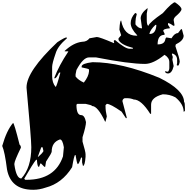

<svg xmlns="http://www.w3.org/2000/svg" viewBox="-20 -1708 1685 1728"><path d="M1554.7 -1687.5Q1613.3 -1648.4 1613.3 -1625Q1613.3 -1604.5 1558.6 -1558.6Q1543 -1542 1543 -1527.3L1550.8 -1480.5L1546.9 -1476.6H1539.1Q1507.8 -1500 1492.2 -1500V-1484.4L1507.8 -1460.9V-1453.1Q1449.2 -1449.2 1449.2 -1429.7L1460.9 -1406.2V-1394.5Q1398.4 -1394.5 1398.4 -1308.6H1402.3Q1463.9 -1308.6 1468.8 -1359.4L1476.6 -1371.1L1523.4 -1363.3Q1550.8 -1410.2 1582 -1410.2L1609.4 -1445.3H1617.2L1632.8 -1386.7Q1632.8 -1342.8 1562.5 -1308.6L1558.6 -1293Q1597.7 -1178.7 1597.7 -1152.3Q1590.8 -1117.2 1582 -1117.2H1578.1L1574.2 -1121.1H1570.3L1574.2 -1140.6V-1168Q1574.2 -1212.9 1531.2 -1226.6L1527.3 -1222.7V-1218.8L1535.2 -1195.3L1531.2 -1171.9L1543 -1113.3Q1527.3 -1046.9 1492.2 -1046.9Q1471.7 -1046.9 1464.8 -1062.5V-1066.4L1492.2 -1062.5Q1503.9 -1077.1 1503.9 -1097.7V-1148.4Q1503.9 -1188.5 1460.9 -1214.8Q1359.4 -1132.8 1285.2 -1132.8Q1142.6 -1132.8 843.8 -1191.4H781.2Q728.5 -1191.4 668 -1078.1L660.2 -1039.1V-1019.5Q684.6 -987.3 734.4 -964.8Q777.3 -1018.6 781.2 -1066.4V-1082Q781.2 -1088.9 714.8 -1101.6V-1109.4Q714.8 -1136.7 812.5 -1148.4Q1071.3 -1148.4 1414.1 -1007.8Q1636.7 -898.4 1636.7 -789.1Q1644.5 -789.1 1644.5 -730.5V-710.9L1636.7 -703.1H1632.8Q1632.8 -770.5 1558.6 -832Q1506.8 -859.4 1445.3 -859.4Q1339.8 -832 1339.8 -765.6V-683.6H1332Q1251 -812.5 1183.6 -812.5Q1155.3 -824.2 1125 -824.2H1101.6Q1082 -816.4 1082 -796.9L1121.1 -648.4L1117.2 -644.5H1113.3L1074.2 -703.1Q973.6 -773.4 941.4 -773.4L929.7 -761.7V-750Q929.7 -710 941.4 -660.2L929.7 -613.3H925.8Q859.4 -753.9 808.6 -753.9Q808.6 -761.7 750 -773.4H675.8L668 -765.6Q668 -671.9 710.9 -671.9Q741.2 -671.9 753.9 -609.4Q753.9 -573.2 722.7 -472.7V-433.6Q750 -341.8 750 -320.3V-296.9Q744.1 -214.8 726.6 -214.8L718.8 -246.1V-285.2L710.9 -293Q690.4 -230.5 679.7 -230.5Q669.9 -244.1 660.2 -312.5H656.2Q647.5 -312.5 628.9 -203.1Q538.1 -57.6 390.6 -19.5Q334 0 281.2 0H277.3Q77.1 0 43 -183.6Q23.4 -340.8 0 -394.5Q40 -535.2 97.7 -601.6Q107.4 -600.6 156.2 -406.2Q168 -397.5 168 -378.9Q109.4 -257.8 109.4 -234.4V-226.6Q127 -101.6 171.9 -101.6Q261.7 -199.2 261.7 -382.8Q261.7 -457 218.8 -918V-921.9Q218.8 -1066.4 496.1 -1328.1Q561.5 -1371.1 578.1 -1371.1L582 -1367.2V-1363.3Q499 -1292 480.5 -1226.6Q449.2 -1136.7 449.2 -1105.5V-1023.4Q449.2 -962.9 480.5 -925.8Q489.3 -925.8 523.4 -1054.7H511.7Q488.3 -1005.9 476.6 -1003.9H468.8V-1007.8Q510.7 -1118.2 593.8 -1242.2V-1246.1H562.5V-1250Q640.6 -1323.2 718.8 -1332Q761.7 -1332 785.2 -1363.3L851.6 -1375Q875 -1375 1003.9 -1320.3H1007.8L1003.9 -1339.8L1011.7 -1347.7H1015.6Q1107.4 -1269.5 1144.5 -1269.5H1175.8V-1277.3Q1073.2 -1302.7 1046.9 -1347.7V-1363.3L1070.3 -1390.6L1054.7 -1441.4Q1058.6 -1523.4 1070.3 -1523.4Q1095.7 -1386.7 1207 -1386.7H1214.8V-1390.6Q1156.2 -1451.2 1156.2 -1500Q1156.2 -1546.9 1195.3 -1589.8H1203.1L1210.9 -1582Q1199.2 -1540 1199.2 -1511.7V-1488.3Q1224.6 -1453.1 1253.9 -1453.1H1257.8V-1457L1246.1 -1543Q1246.1 -1586.9 1304.7 -1632.8H1308.6V-1628.9L1300.8 -1585.9V-1531.2Q1300.8 -1476.6 1316.4 -1476.6Q1325.2 -1506.8 1445.3 -1589.8Q1530.3 -1687.5 1554.7 -1687.5ZM1324.2 -1402.3H1328.1Q1378.9 -1402.3 1386.7 -1472.7V-1484.4H1378.9Q1331.1 -1438.5 1324.2 -1402.3ZM386.7 -207H378.9L347.7 -238.3Q341.8 -238.3 332 -207H328.1Q316.4 -207 312.5 -265.6V-269.5H304.7Q278.3 -239.3 199.2 -101.6V-97.7L207 -89.8H218.8Q475.6 -89.8 546.9 -300.8L554.7 -382.8Q543 -453.1 519.5 -453.1Q445.3 -427.7 445.3 -343.8Q445.3 -330.1 394.5 -253.9ZM351.6 -382.8 320.3 -296.9H324.2Q357.4 -324.2 371.1 -347.7L363.3 -382.8Z"/></svg>

Font: EG Dragon Caps 
Style: Regular
Weight: 400
Designer: Bill Roach / W.K. Roach
Version: Version 1.00 April 18, 2012, initial release